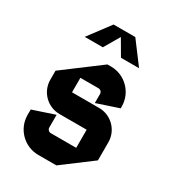

<svg xmlns="http://www.w3.org/2000/svg" viewBox="-175 -799 830 918"><g transform="rotate(30 240.0 -340.0)"><path d="M180 -700 90 -580H190L240 -665.7L290 -580H390L300 -700ZM250 -520 50 -370V-320C50 -253.8 103.8 -200 170 -200H320V-100H180C169 -100 160 -109 160 -120V-190L40 -150V-120C40 -42.7 102.7 20 180 20H280L440 -100V-200C440 -266.2 386.2 -320 320 -320H170V-400H270C281 -400 290 -391 290 -380V-330L410 -370V-380C410 -457.3 347.3 -520 270 -520Z"/></g></svg>

Font: Abibas
Style: Medium
Weight: 500
Version: Version 0.3